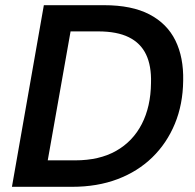

<svg xmlns="http://www.w3.org/2000/svg" viewBox="-20 -720 750 740"><path d="M26 0 149 -700H381Q488 -700 556 -664.5Q624 -629 656 -564Q688 -499 686 -409Q685 -318 654 -243Q623 -168 567 -113.5Q511 -59 433 -29.5Q355 0 258 0ZM164 -102H270Q363 -102 427.5 -138.5Q492 -175 526.5 -242Q561 -309 562 -400Q564 -466 543 -510Q522 -554 476.5 -576.5Q431 -599 358 -599H252Z"/></svg>

Font: DM Sans 20pt SemiBold
Style: Italic
Weight: 600
Italic angle: -10°
Version: Version 4.004;gftools[0.9.30]